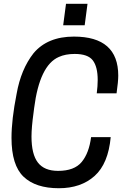

<svg xmlns="http://www.w3.org/2000/svg" viewBox="-20 -986 670 1018"><path d="M444 -852ZM429 -852H315L330 -966H444ZM292 12Q169 12 105 -49Q41 -110 41 -255Q41 -352 68 -488Q91 -619 158 -704Q232 -792 372 -792Q607 -792 607 -585Q607 -554 598 -491H493Q498 -530 498 -562Q498 -632 472 -666Q446 -700 376 -700Q327 -700 292 -684Q190 -640 161 -413L158 -389Q147 -310 147 -262Q147 -168 181 -124Q215 -80 288 -80Q374 -80 413 -127Q452 -174 463 -259H567Q554 -118 481.5 -53Q409 12 292 12Z"/></svg>

Font: Tanohe Sans Medium
Style: Italic
Weight: 500
Designer: Village Type and Design LLC & Cristiano Sobral
Foundry: Cooper Hewitt Smithsonian Design Museum
Version: Version 1.00;September 29, 2021;FontCreator 13.0.0.2655 64-b